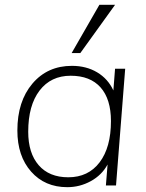

<svg xmlns="http://www.w3.org/2000/svg" viewBox="-20 -769 605 796"><path d="M457 -484H499L461 0H419L426 -87Q402 -43 356.5 -18Q311 7 259 7Q166 7 109 -57.5Q52 -122 52 -228Q52 -349 114.5 -422.5Q177 -496 278 -496Q338 -496 383 -469Q428 -442 450 -394ZM440 -267Q440 -358 397 -406.5Q354 -455 273 -455Q191 -455 144 -393.5Q97 -332 97 -223Q97 -134 140.5 -84Q184 -34 263 -34Q346 -34 393 -96Q440 -158 440 -267ZM457 -749 313 -549H277L392 -749Z"/></svg>

Font: Iunito ExtraLight
Style: Italic
Weight: 200
Italic angle: -4.541°
Designer: Vernon Adams
Foundry: Vernon Adams
Version: Version 2.001;November 30, 2019;FontCreator 12.0.0.2547 64-b